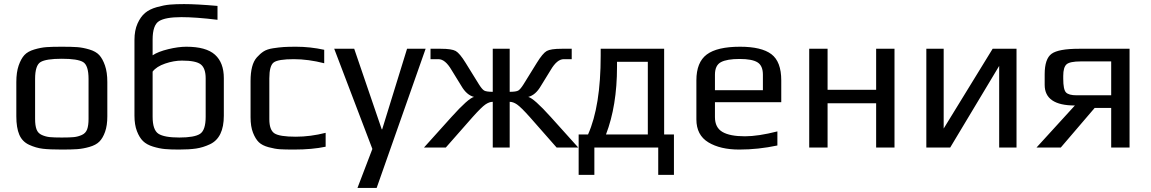

<svg xmlns="http://www.w3.org/2000/svg" viewBox="-20 -723 5640 941"><path d="M506 -321V-153Q506 -108 495 -77Q484 -46 467 -29Q450 -12 418.5 -3Q387 6 358.5 8Q330 10 283 10Q223 10 189.5 6Q156 2 122.5 -13.5Q89 -29 74.5 -63Q60 -97 60 -153V-321Q60 -369 71.5 -402Q83 -435 99.5 -453Q116 -471 148 -480.5Q180 -490 207.5 -492Q235 -494 283 -494Q331 -494 358.5 -492Q386 -490 418 -480.5Q450 -471 466.5 -453Q483 -435 494.5 -402Q506 -369 506 -321ZM414 -140V-336Q414 -403 387 -419Q360 -435 283 -435Q206 -435 179 -419Q152 -403 152 -336V-140Q152 -108 159 -89Q166 -70 185 -61.5Q204 -53 224 -51Q244 -49 283 -49Q322 -49 342 -51Q362 -53 381 -61.5Q400 -70 407 -89Q414 -108 414 -140Z M1077 -156Q1077 -102 1060 -67Q1043 -32 1009 -16Q975 0 941 5Q907 10 857 10Q816 10 788.5 7.5Q761 5 730 -4.5Q699 -14 681 -31.5Q663 -49 651 -80.5Q639 -112 639 -156V-527Q639 -574 654 -607.5Q669 -641 691 -659.5Q713 -678 748.5 -688Q784 -698 813 -700.5Q842 -703 882 -703Q943 -703 1046 -694V-626Q940 -639 869 -639Q791 -639 759.5 -619.5Q728 -600 728 -529V-452Q755 -470 804.5 -482Q854 -494 893 -494Q990 -494 1033.5 -455Q1077 -416 1077 -340ZM988 -151V-339Q988 -388 964.5 -407Q941 -426 872 -426Q832 -426 789.5 -411.5Q747 -397 728 -372V-151Q728 -86 756.5 -67.5Q785 -49 859 -49Q933 -49 960.5 -67Q988 -85 988 -151Z M1576 -4Q1510 10 1421 10Q1377 10 1352.5 8.5Q1328 7 1296.5 -1.5Q1265 -10 1248.5 -26Q1232 -42 1220 -72.5Q1208 -103 1208 -148V-326Q1208 -366 1215.5 -395Q1223 -424 1239 -442Q1255 -460 1272 -471Q1289 -482 1318.5 -486.5Q1348 -491 1370.5 -492.5Q1393 -494 1431 -494Q1500 -494 1569 -479V-413Q1491 -433 1420 -433Q1343 -433 1321.5 -417Q1300 -401 1300 -339V-139Q1300 -86 1325 -69.5Q1350 -53 1430 -53Q1501 -53 1576 -72Z M2066 -484 1826 198H1732L1805 7L1618 -484H1716L1851 -89H1853L1975 -484Z M2395 -273V-484H2478V-273Q2510 -273 2520.5 -279.5Q2531 -286 2546 -310L2611 -415Q2640 -462 2659.5 -473Q2679 -484 2733 -484H2782V-433H2743Q2710 -433 2679 -380L2631 -302Q2605 -257 2569 -248Q2597 -241 2679 -150L2814 0H2708L2576 -150Q2533 -198 2514 -211Q2495 -224 2478 -224V0H2395V-224Q2378 -224 2359 -211Q2340 -198 2297 -150L2165 0H2058L2193 -150Q2275 -241 2303 -248Q2267 -257 2241 -302L2193 -380Q2162 -433 2129 -433H2090V-484H2140Q2194 -484 2213.5 -473Q2233 -462 2262 -415L2327 -310Q2342 -286 2352.5 -279.5Q2363 -273 2395 -273Z M3155 -64V-420H3004V-395Q3004 -205 2950 -64ZM2924 -450V-484H3235V-64H3283V134H3206V0H2893V134H2816V-64H2862Q2924 -203 2924 -450Z M3809 -222H3484V-149Q3484 -98 3520.5 -76.5Q3557 -55 3631 -55Q3696 -55 3790 -79V-10Q3696 10 3603 10Q3510 10 3451.5 -25.5Q3393 -61 3393 -138V-329Q3393 -418 3444 -456Q3495 -494 3607 -494Q3712 -494 3760.5 -457.5Q3809 -421 3809 -329ZM3719 -281V-357Q3719 -401 3692.5 -417.5Q3666 -434 3605 -434Q3543 -434 3513.5 -418.5Q3484 -403 3484 -357V-281Z M4364 0H4274V-217H4036V0H3946V-484H4036V-283H4274V-484H4364Z M4637 0H4520V-484H4605V-93L4845 -484H4962V0H4877V-400Z M5179 0H5060L5248 -206Q5100 -206 5100 -307V-359Q5100 -435 5134 -459.5Q5168 -484 5268 -484H5516V0H5426V-194H5345ZM5191 -351V-337Q5191 -284 5204.5 -270Q5218 -256 5256 -256H5426V-422H5277Q5223 -422 5207 -407.5Q5191 -393 5191 -351Z"/></svg>

Font: Play
Style: Regular
Weight: 400
Designer: Jonas Hecksher
Foundry: Jonas Hecksher, Playtypeª, e-types AS
Version: Version 1.002